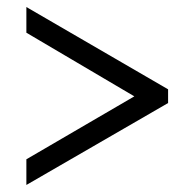

<svg xmlns="http://www.w3.org/2000/svg" viewBox="-20 -631 552 546"><path d="M55 -105V-178L362 -357L55 -538V-611L458 -377V-338Z"/></svg>

Font: Noto Serif Ethiopic SemiCondensed SemiBold
Style: Regular
Weight: 600
Width: 4
Designer: Monotype Design Team
Foundry: Monotype Imaging Inc.
Version: Version 2.102; ttfautohint (v1.8.4.7-5d5b)